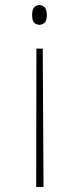

<svg xmlns="http://www.w3.org/2000/svg" viewBox="-20 -562 312 759"><path d="M149 -370 152 177H123L124 -370ZM136 -542Q147 -542 156 -533.5Q165 -525 165 -502Q165 -480 156 -472Q147 -464 136 -464Q124 -464 115.5 -472Q107 -480 107 -502Q107 -525 115.5 -533.5Q124 -542 136 -542Z"/></svg>

Font: Noto Rashi Hebrew Thin
Style: Regular
Weight: 250
Version: Version 1.006